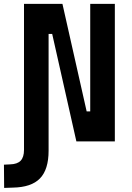

<svg xmlns="http://www.w3.org/2000/svg" viewBox="-57 -713 663 968"><path d="M-36.1 234.4 -37.1 117.2 -6.3 115.7Q30.8 114.7 47.4 96.9Q64 79.1 64 43V-89.8H188V46.9Q188 141.6 144.5 186.5Q101.1 231.4 7.3 232.9ZM328.1 0 206.1 -542H152.8V-693.4H257.8L379.9 -151.4H412.6V0ZM64 0V-693.4H188V0ZM397.9 0V-693.4H522V0Z"/></svg>

Font: Cascadia Code PL
Style: Regular
Weight: 400
Monospace: yes
Designer: Aaron Bell
Foundry: Saja Typeworks
Version: Version 2102.003